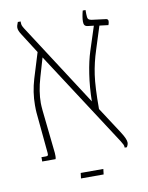

<svg xmlns="http://www.w3.org/2000/svg" viewBox="-85 -708 675 877"><g transform="rotate(-10 252.5 -270.0)"><path d="M389 -459Q371 -404 363 -348.5Q355 -293 355 -191L435 -68Q457 -34 457 -18Q457 -8 450 3H440Q440 -5 437 -11.5Q434 -18 427 -29L142 -468L116 -379Q98 -317 98 -264Q98 -252 100 -230L120 -43Q122 -29 122 -14Q122 -5 120 0H58V-20H79Q86 -20 88 -23Q90 -26 89 -35L71 -225Q70 -236 70 -259Q70 -319 88 -379L124 -496L66 -587Q52 -608 52 -621Q52 -631 59 -647H72V-640Q72 -630 76.5 -622.5Q81 -615 82 -613L329 -231Q330 -297 339 -356.5Q348 -416 362 -459L398 -570L372 -573Q361 -574 356.5 -579.5Q352 -585 352 -596Q352 -617 360 -647H373V-629Q373 -611 377 -605.5Q381 -600 394 -598L457 -590Q468 -589 468 -579Q468 -571 464 -561L423 -566ZM222 82H327L324 107H219Z"/></g></svg>

Font: Noto Serif Hebrew NarrowThin
Style: Regular
Weight: 250
Width: 4
Designer: Monotype Design Team
Foundry: Monotype Imaging Inc.
Version: Version 1.000